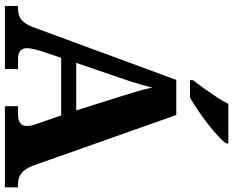

<svg xmlns="http://www.w3.org/2000/svg" viewBox="-106 -866 971 800"><g transform="rotate(90 380.0 -465.5)"><path d="M4.6 0V-54.6H15.6Q33.4 -54.6 47.6 -60.3Q61.8 -66 73.8 -81.6Q85.8 -97.2 96.2 -126.8L312.4 -714H458.6L669.4 -118Q678.4 -95 689.4 -81Q700.4 -67 714.9 -60.8Q729.4 -54.6 747.8 -54.6H760V0H422V-54.6H456.8Q476.8 -54.6 490.6 -62.6Q504.4 -70.6 504.4 -91.6Q504.4 -100 502.8 -108.1Q501.2 -116.2 498.9 -123.6Q496.6 -131 494.6 -136.2L460.4 -234.4H220.4L192.6 -151.2Q190.2 -143.2 187.3 -132.6Q184.4 -122 182.3 -111.3Q180.2 -100.6 180.2 -92.2Q180.2 -73.6 191.4 -64.1Q202.6 -54.6 226.4 -54.6H267.4V0ZM241.6 -297H439.6L381.8 -480.4Q372 -512.4 361.7 -546.1Q351.4 -579.8 344.6 -614Q339.2 -591.8 333 -570.3Q326.8 -548.8 320.1 -527.4Q313.4 -506 305.4 -484.2ZM313.8 -784Q328.8 -803 347.4 -829Q366 -855 383.9 -882Q401.8 -909 412.2 -931H577V-921Q567.6 -908 546.1 -888Q524.6 -868 496.4 -846Q468.2 -824 439.2 -804.5Q410.2 -785 386.2 -771H313.8Z"/></g></svg>

Font: Noto Serif Hentaigana ExtraLight
Style: Regular
Weight: 200
Designer: Kazuhiro Yamada
Foundry: nipponia
Version: Version 1.000